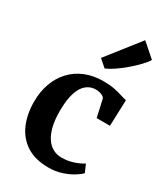

<svg xmlns="http://www.w3.org/2000/svg" viewBox="-217 -978 940 1082"><g transform="rotate(30 253.0 -437.0)"><path d="M283.5 11Q196 11 139.5 -25.8Q83 -62.5 55.5 -126.2Q28 -190 28 -271Q28 -336 47.5 -390Q67 -444 103.8 -483.5Q140.5 -523 192.8 -544.5Q245 -566 310.5 -566Q352 -566 382.8 -559.8Q413.5 -553.5 435.5 -546.2Q457.5 -539 472.5 -536L466.5 -366.5H380L355.5 -476.5Q353.5 -485.5 344 -491.5Q334.5 -497.5 321.8 -500.8Q309 -504 297 -504Q262.5 -504 236.5 -483.2Q210.5 -462.5 195.5 -418Q180.5 -373.5 180 -300.5Q179.5 -244 189.5 -201.5Q199.5 -159 217.8 -131Q236 -103 261.8 -88.8Q287.5 -74.5 318 -74.5Q348 -74.5 373.2 -80.5Q398.5 -86.5 419.2 -95.5Q440 -104.5 455.5 -114.5L477.5 -64.5Q464 -49.5 435.5 -32Q407 -14.5 368 -1.8Q329 11 283.5 11ZM278.5 -631.5 231.5 -672.5 397.5 -883.5 486 -806Q473.5 -785 448.2 -758.8Q423 -732.5 392.2 -706.5Q361.5 -680.5 331.8 -660.5Q302 -640.5 280 -631.5Z"/></g></svg>

Font: Merriweather 28pt
Style: Bold
Weight: 700
Version: Version 2.100